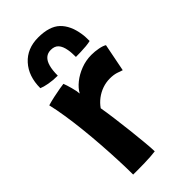

<svg xmlns="http://www.w3.org/2000/svg" viewBox="-240 -837 906 906"><g transform="rotate(-45 213.0 -384.5)"><path d="M166.5 -446.5Q179 -470 204.5 -490.5Q230 -511 263.8 -524Q297.5 -537 334.5 -537Q357.5 -537 380.8 -532.5Q404 -528 415.5 -520.5L388 -381Q377 -385.5 359 -391Q341 -396.5 317 -396.5Q291.5 -396.5 267.2 -388Q243 -379.5 222.5 -364Q202 -348.5 187.5 -327.5Q193 -296 199.2 -249.2Q205.5 -202.5 211 -153.2Q216.5 -104 220.2 -63.5Q224 -23 224 -3.5Q193 0.5 152.2 1.5Q111.5 2.5 74.5 2Q74.5 -41.5 72.2 -94.5Q70 -147.5 66 -204.2Q62 -261 56 -316.8Q50 -372.5 42.2 -422Q34.5 -471.5 25.5 -509Q46 -515 71.2 -520.5Q96.5 -526 117.5 -529.5Q138.5 -533 144.5 -533.5Q150.5 -518.5 158 -491.2Q165.5 -464 166.5 -446.5ZM53 -596Q53 -675.5 97 -724Q141 -772.5 215 -772.5Q289.5 -772.5 325.8 -738Q362 -703.5 372 -638.5Q374 -627 374.5 -615Q375 -603 375 -589Q363.5 -586 345.2 -584.2Q327 -582.5 308.2 -582Q289.5 -581.5 276 -581.5Q276 -595.5 275.2 -607.8Q274.5 -620 272.5 -630.5Q267.5 -659.5 254.2 -674.2Q241 -689 215.5 -689Q194.5 -689 180.5 -676.8Q166.5 -664.5 159.8 -640.2Q153 -616 153 -579.5Q121.5 -579.5 94.5 -584.5Q67.5 -589.5 53 -596Z"/></g></svg>

Font: Grandstander Thin SemiBold
Style: Regular
Weight: 600
Version: Version 1.200